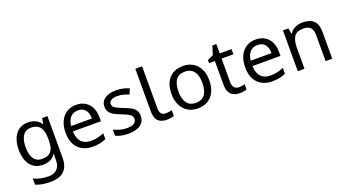

<svg xmlns="http://www.w3.org/2000/svg" viewBox="-64 -1421 4281 2368"><g transform="rotate(-20 2077.0 -237.0)"><path d="M275 -546Q328 -546 370.5 -526Q413 -506 443 -465H448L460 -536H530V9Q530 85 504 136.5Q478 188 425 214Q372 240 290 240Q232 240 183.5 231.5Q135 223 97 206V125Q135 145 186 156Q237 167 295 167Q364 167 403.5 126.5Q443 86 443 16V-5Q443 -17 444 -39.5Q445 -62 446 -71H442Q414 -30 372.5 -10Q331 10 276 10Q172 10 113.5 -63Q55 -136 55 -267Q55 -395 113.5 -470.5Q172 -546 275 -546ZM287 -472Q242 -472 210.5 -448Q179 -424 162.5 -378Q146 -332 146 -266Q146 -167 182.5 -114.5Q219 -62 289 -62Q330 -62 359 -72.5Q388 -83 407 -105.5Q426 -128 435 -163Q444 -198 444 -246V-267Q444 -340 427.5 -385Q411 -430 376 -451Q341 -472 287 -472Z M907 -546Q976 -546 1025.5 -516Q1075 -486 1101.5 -431.5Q1128 -377 1128 -304V-251H761Q763 -160 807.5 -112.5Q852 -65 932 -65Q983 -65 1022.5 -74.5Q1062 -84 1104 -102V-25Q1063 -7 1023 1.5Q983 10 928 10Q852 10 793.5 -21Q735 -52 702.5 -113.5Q670 -175 670 -264Q670 -352 699.5 -415Q729 -478 782.5 -512Q836 -546 907 -546ZM906 -474Q843 -474 806.5 -433.5Q770 -393 763 -321H1036Q1036 -367 1022 -401Q1008 -435 979.5 -454.5Q951 -474 906 -474Z M1613 -148Q1613 -96 1587 -61Q1561 -26 1513 -8Q1465 10 1399 10Q1343 10 1302.5 1Q1262 -8 1231 -24V-104Q1263 -88 1308.5 -74.5Q1354 -61 1401 -61Q1468 -61 1498 -82.5Q1528 -104 1528 -140Q1528 -160 1517 -176Q1506 -192 1477.5 -208Q1449 -224 1396 -244Q1344 -264 1307 -284Q1270 -304 1250 -332Q1230 -360 1230 -404Q1230 -472 1285.5 -509Q1341 -546 1431 -546Q1480 -546 1522.5 -536.5Q1565 -527 1602 -510L1572 -440Q1538 -454 1501 -464Q1464 -474 1425 -474Q1371 -474 1342.5 -456.5Q1314 -439 1314 -409Q1314 -387 1327 -371.5Q1340 -356 1370.5 -341.5Q1401 -327 1452 -307Q1503 -288 1539 -268Q1575 -248 1594 -219.5Q1613 -191 1613 -148Z M1901 10Q1857 10 1822.5 -4.5Q1788 -19 1768 -55.5Q1748 -92 1748 -157V-714H1837V-165Q1837 -117 1855.5 -93Q1874 -69 1914 -69Q1936 -69 1959.5 -72.5Q1983 -76 1996 -80V-6Q1982 1 1954.5 5.5Q1927 10 1901 10Z M2557 -269Q2557 -202 2539.5 -150.5Q2522 -99 2489.5 -63Q2457 -27 2410.5 -8.5Q2364 10 2307 10Q2254 10 2209 -8.5Q2164 -27 2131 -63Q2098 -99 2079.5 -150.5Q2061 -202 2061 -269Q2061 -358 2091 -419.5Q2121 -481 2177 -513.5Q2233 -546 2310 -546Q2383 -546 2438.5 -513.5Q2494 -481 2525.5 -419.5Q2557 -358 2557 -269ZM2152 -269Q2152 -206 2168.5 -159.5Q2185 -113 2220 -88Q2255 -63 2309 -63Q2363 -63 2398 -88Q2433 -113 2449.5 -159.5Q2466 -206 2466 -269Q2466 -333 2449 -378Q2432 -423 2397.5 -447.5Q2363 -472 2308 -472Q2226 -472 2189 -418Q2152 -364 2152 -269Z M2875 -62Q2895 -62 2916 -65.5Q2937 -69 2950 -73V-6Q2936 1 2910 5.5Q2884 10 2860 10Q2818 10 2782.5 -4.5Q2747 -19 2725 -55Q2703 -91 2703 -156V-468H2627V-510L2704 -545L2739 -659H2791V-536H2946V-468H2791V-158Q2791 -109 2814.5 -85.5Q2838 -62 2875 -62Z M3264 -546Q3333 -546 3382.5 -516Q3432 -486 3458.5 -431.5Q3485 -377 3485 -304V-251H3118Q3120 -160 3164.5 -112.5Q3209 -65 3289 -65Q3340 -65 3379.5 -74.5Q3419 -84 3461 -102V-25Q3420 -7 3380 1.5Q3340 10 3285 10Q3209 10 3150.5 -21Q3092 -52 3059.5 -113.5Q3027 -175 3027 -264Q3027 -352 3056.5 -415Q3086 -478 3139.5 -512Q3193 -546 3264 -546ZM3263 -474Q3200 -474 3163.5 -433.5Q3127 -393 3120 -321H3393Q3393 -367 3379 -401Q3365 -435 3336.5 -454.5Q3308 -474 3263 -474Z M3879 -546Q3975 -546 4024 -499.5Q4073 -453 4073 -349V0H3986V-343Q3986 -408 3957 -440Q3928 -472 3866 -472Q3777 -472 3743 -422Q3709 -372 3709 -278V0H3621V-536H3692L3705 -463H3710Q3728 -491 3754.5 -509.5Q3781 -528 3813 -537Q3845 -546 3879 -546Z"/></g></svg>

Font: binaryh115
Style: Book
Weight: 400
Designer: Jelle Bosma - Monotype Design Team
Foundry: Monotype Imaging Inc.
Version: Version 2.003